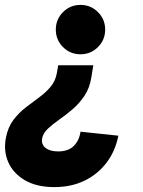

<svg xmlns="http://www.w3.org/2000/svg" viewBox="-49 -555 577 775"><path d="M327.6 -291.5 319.8 -243.2Q313 -199.7 292 -168.5Q271 -137.2 243.9 -114Q216.8 -90.8 190.2 -72.3Q163.6 -53.7 144.3 -35.6Q125 -17.6 121.1 3.9Q116.7 27.8 134.8 42Q152.8 56.2 185.5 56.2Q227.1 56.2 249 33.9Q271 11.7 275.9 -23.4L428.7 -7.3Q416.5 54.7 381.3 101.3Q346.2 147.9 292.5 174.1Q238.8 200.2 170.4 200.2Q98.1 200.2 50.8 172.1Q3.4 144 -16.1 98.4Q-35.6 52.7 -24.9 0Q-16.6 -42 4.9 -70.6Q26.4 -99.1 53.7 -120.4Q81.1 -141.6 107.9 -161.1Q134.8 -180.7 154.8 -204.1Q174.8 -227.5 180.7 -261.2L186 -291.5ZM275.9 -535.2Q317.4 -535.2 346.4 -506.1Q375.5 -477.1 375.5 -435.5Q375.5 -394 346.4 -365Q317.4 -335.9 275.9 -335.9Q234.4 -335.9 205.3 -365Q176.3 -394 176.3 -435.5Q176.3 -477.1 205.3 -506.1Q234.4 -535.2 275.9 -535.2Z"/></svg>

Font: Reddit Sans Black
Style: Italic
Weight: 900
Italic angle: -11.25°
Designer: Stephen Hutchings
Version: Version 1.013